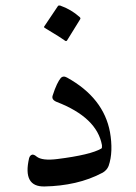

<svg xmlns="http://www.w3.org/2000/svg" viewBox="-20 -667 490 693"><path d="M170 -322Q178 -347 185.5 -362.5Q193 -378 199 -385Q208 -395 222 -387Q354 -314 377 -190Q383 -156 382 -125Q381 -94 372 -68Q366 -53 351 -44Q304 -19 251 -7Q198 5 141 6Q61 8 85 -96Q88 -107 97 -109Q104 -109 112 -102Q132 -86 187 -93Q307 -108 346 -131Q349 -133 348 -143Q330 -243 185 -299Q165 -307 170 -322ZM189 -645Q191 -648 197 -647Q237 -633 268 -605Q272 -601 269 -597L222 -521Q219 -516 212 -522Q208 -525 191 -536Q174 -547 142 -566Q137 -569 140 -572Z"/></svg>

Font: Amiri Quran
Style: Regular
Weight: 400
Designer: Khaled Hosny
Version: Version 0.117